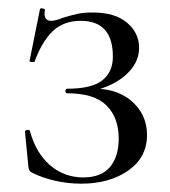

<svg xmlns="http://www.w3.org/2000/svg" viewBox="-20 -429 409 461"><path d="M265 -96Q265 -147 235.5 -176Q206 -205 142 -205Q137 -205 137 -210.5Q137 -216 142 -216Q200 -216 225.5 -236Q251 -256 251 -293Q251 -379 174 -379Q133 -379 107 -354.5Q81 -330 63 -281Q63 -280 59 -280Q50 -280 51 -283L76 -407Q76 -409 80 -409Q83 -409 86 -407.5Q89 -406 88 -405Q87 -402 87 -396Q87 -379 103 -379Q113 -379 130 -386Q153 -393 167.5 -396Q182 -399 203 -399Q256 -399 285 -374.5Q314 -350 314 -314Q314 -276 279 -246.5Q244 -217 187 -208L189 -216Q256 -220 294.5 -187.5Q333 -155 333 -105Q333 -51 288 -19.5Q243 12 175 12Q143 12 112.5 5Q82 -2 60 -13Q53 -16 51 -19Q49 -22 48 -30L40 -113Q40 -116 45.5 -117Q51 -118 52 -114Q66 -62 100 -32.5Q134 -3 180 -3Q223 -3 244 -28Q265 -53 265 -96Z"/></svg>

Font: Cormorant
Style: Regular
Weight: 400
Designer: Christian Thalmann (Catharsis Fonts)
Foundry: Catharsis Fonts
Version: Version 4.000